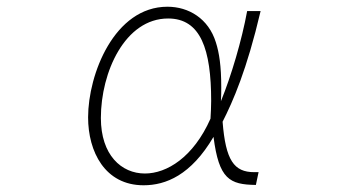

<svg xmlns="http://www.w3.org/2000/svg" viewBox="-20 -523 1040 571"><path d="M741 27 749 -11H736C676 -11 651 -46 642 -161C673 -222 714 -315 755 -490H715C699 -403 668 -298 637 -222C638 -237 638 -251 638 -264C638 -326 632 -366 622 -397C600 -468 541 -503 478 -503C320 -503 242 -302 242 -174C242 -72 292 28 407 28C473 28 548 -2 615 -116C631 10 663 26 741 27ZM606 -170C555 -55 476 -7 411 -7C341 -7 280 -62 280 -172C280 -309 352 -468 480 -468C577 -468 608 -376 608 -223C608 -205 607 -188 606 -170Z"/></svg>

Font: LINE Seed JP_OTF Thin
Style: Regular
Weight: 250
Designer: LY Corporation & Fontrix & Fontworks
Version: Version 1.007